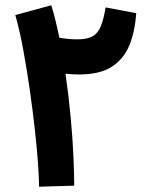

<svg xmlns="http://www.w3.org/2000/svg" viewBox="-20 -703 574 727"><path d="M261 0 128 4Q128 -27 124 -83.5Q120 -140 112 -212Q104 -284 93 -361Q82 -438 68.5 -512Q55 -586 38 -646L174 -683Q183 -655 190.5 -624Q198 -593 205 -560Q242 -554 273 -554Q309 -554 329.5 -565Q350 -576 361 -602Q372 -628 380 -675L496 -653Q491 -584 470 -532Q449 -480 403.5 -450.5Q358 -421 279 -421Q254 -421 228 -424Q240 -341 247.5 -260Q255 -179 258 -111.5Q261 -44 261 0Z"/></svg>

Font: Noto Sans Arabic SemCond
Style: Bold
Weight: 700
Width: 4
Designer: Monotype Design Team, Nadine Chahine, Nizar Qandah and Khaled Hosny
Foundry: Monotype Imaging Inc.
Version: Version 2.012; ttfautohint (v1.8.4.7-5d5b)